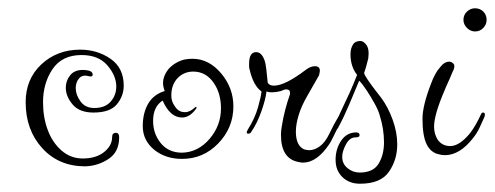

<svg xmlns="http://www.w3.org/2000/svg" viewBox="-20 -403 1196 464"><path d="M186 -1Q122 -1 82 -45Q42 -89 42 -156Q42 -212 80 -247.5Q118 -283 174 -283Q215 -283 247 -261Q279 -239 279 -196Q279 -171 262.5 -151Q246 -131 206 -131Q172 -131 155.5 -150.5Q139 -170 139 -191Q139 -208 149.5 -221Q160 -234 180 -234Q184 -234 188 -233.5Q192 -233 196 -232Q204 -229 204 -223Q204 -216 194 -219Q179 -223 171 -213.5Q163 -204 163 -190Q163 -174 174.5 -158Q186 -142 208 -142Q234 -142 247.5 -157.5Q261 -173 261 -194Q261 -220 239.5 -245Q218 -270 177 -270Q130 -270 107 -236Q84 -202 84 -156Q84 -119 95.5 -88.5Q107 -58 129 -39Q151 -20 180 -20Q212 -20 231.5 -35.5Q251 -51 251 -72Q251 -82 260 -82Q268 -82 268 -71Q268 -36 242.5 -19Q217 -2 186 -1Z M420 -19Q381 -19 354 -40Q325 -63 325 -98Q325 -131 339 -154Q352 -175 378 -183Q374 -194 374 -202Q374 -220 388 -237Q403 -253 425 -259Q430 -260 435 -260.5Q440 -261 445 -261Q485 -261 515 -225Q544 -190 544 -146Q544 -94 507 -56Q471 -19 420 -19ZM420 -34Q459 -35 487 -68Q514 -100 514 -141Q514 -177 497 -202Q478 -230 447 -230Q425 -230 410 -215Q394 -199 394 -172Q394 -158 402 -147Q411 -132 426 -132H428Q439 -132 452 -144L454 -145L455 -144Q455 -141 453 -139Q438 -119 420 -119Q391 -119 373 -160Q350 -145 350 -111Q350 -81 367 -59Q386 -34 420 -34Z M712 -10Q710 -10 706.5 -10.5Q703 -11 699 -12Q659 -21 659 -77Q659 -82 659.5 -87.5Q660 -93 661 -98Q664 -117 669 -136.5Q674 -156 681 -176V-178Q681 -187 672 -187Q667 -187 659 -183Q647 -180 639 -180H633Q630 -180 624 -182Q622 -163 611.5 -133.5Q601 -104 587 -84Q585 -80 580 -80Q573 -80 579 -90Q596 -117 603.5 -143.5Q611 -170 612 -182Q592 -196 583 -236Q582 -238 582 -243V-249Q582 -277 599 -277Q612 -277 619 -258Q622 -250 623.5 -236.5Q625 -223 627 -203Q631 -196 642 -196Q669 -196 720 -235Q731 -243 741 -243Q753 -243 753 -232Q753 -231 752.5 -228Q752 -225 751 -221L723 -172Q708 -146 701.5 -124Q695 -102 695 -85Q695 -51 715 -42Q719 -41 722 -40.5Q725 -40 727 -40Q740 -40 753 -49.5Q766 -59 776 -80L787 -102L799 -123Q800 -127 804 -127Q806 -127 808 -124.5Q810 -122 809 -120Q806 -114 799 -100Q792 -86 785.5 -72.5Q779 -59 776 -55Q746 -10 712 -10Z M850 41Q824 41 807.5 25Q791 9 791 -17Q791 -43 804.5 -63Q818 -83 841 -83Q849 -83 849 -76Q849 -71 839 -71Q825 -71 816 -54Q807 -37 807 -24Q807 -7 820 3.5Q833 14 849 14Q882 14 895 -7.5Q908 -29 908 -59Q908 -75 905.5 -91Q903 -107 898 -123Q895 -135 886 -151.5Q877 -168 866.5 -184Q856 -200 848 -208Q836 -179 823.5 -149.5Q811 -120 797 -94Q796 -91 792 -91Q784 -91 787 -99Q791 -106 794.5 -113.5Q798 -121 803 -132L825 -179Q830 -190 834.5 -201Q839 -212 843 -222Q827 -242 827 -272Q827 -285 832.5 -294.5Q838 -304 851 -304Q858 -304 865 -295Q873 -285 870 -262Q869 -257 865.5 -244.5Q862 -232 860 -227Q860 -223 868.5 -210.5Q877 -198 887 -185Q897 -172 901 -167Q918 -144 929 -113.5Q940 -83 940 -54Q940 -17 920 12Q900 41 850 41Z M1128 -327Q1117 -327 1108.5 -335.5Q1100 -344 1100 -355Q1100 -367 1108.5 -375Q1117 -383 1128 -383Q1140 -383 1148 -375Q1156 -367 1156 -355Q1156 -344 1148 -335.5Q1140 -327 1128 -327ZM1055 -28Q1051 -28 1048 -28.5Q1045 -29 1041 -30Q1021 -34 1011 -54.5Q1001 -75 1001 -116Q1001 -147 1021 -199Q1031 -227 1044 -241Q1054 -254 1066 -254Q1071 -254 1076 -249Q1078 -247 1078 -243Q1078 -237 1074 -230L1066 -211Q1064 -206 1061 -200Q1058 -194 1055 -186Q1029 -126 1029 -97Q1029 -79 1038 -65Q1049 -50 1068 -50Q1090 -50 1115 -80Q1123 -90 1130 -102.5Q1137 -115 1142 -126Q1144 -131 1147 -131Q1154 -131 1151 -121Q1145 -107 1138.5 -93.5Q1132 -80 1123 -69Q1091 -28 1055 -28Z"/></svg>

Font: Puppies Play
Style: Regular
Weight: 400
Designer: Robert E. Leuschke
Foundry: Robert E. Leuschke
Version: Version 1.010; ttfautohint (v1.8.3)